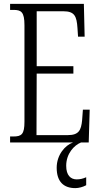

<svg xmlns="http://www.w3.org/2000/svg" viewBox="-20 -734 516 989"><path d="M32 0H356C315 14 272 64 272 130C272 203 309 235 368 235C386 235 408 229 424 220V179C406 187 391 190 375 190C344 190 321 169 321 120C321 57 362 14 397 0H437L442 -169H407L403 -115C398 -63 386 -38 329 -38H168L169 -355H358V-393H169V-676H306C364 -676 375 -651 379 -590L382 -545H416L412 -714H32V-683H49C89 -683 106 -673 106 -604V-107C106 -42 91 -31 49 -31H32Z"/></svg>

Font: Noto Serif Devanagari ExtraCondensed Light
Style: Regular
Weight: 300
Width: 2
Designer: Universal Thirst, Indian Type Foundry and the Monotype Design Team
Foundry: Monotype Imaging Inc.
Version: Version 2.004